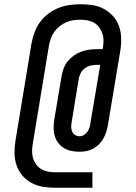

<svg xmlns="http://www.w3.org/2000/svg" viewBox="-20 -793 640 906"><path d="M416 93H240Q210 93 181 88Q152 83 127.5 69.5Q103 56 85 34.5Q67 13 58 -13.5Q49 -40 48.5 -70Q48 -100 53 -129L129 -590Q134 -616 143.5 -641.5Q153 -667 169.5 -689.5Q186 -712 209 -729Q232 -746 257.5 -756Q283 -766 309 -769.5Q335 -773 361 -773Q390 -773 418 -768.5Q446 -764 470 -751Q494 -738 512.5 -718Q531 -698 540.5 -672.5Q550 -647 551.5 -618.5Q553 -590 549 -561L489 -202Q486 -185 481 -169.5Q476 -154 467.5 -139Q459 -124 446.5 -111.5Q434 -99 419 -91Q404 -83 387.5 -80Q371 -77 354 -77Q335 -77 316 -81Q297 -85 281.5 -94.5Q266 -104 255 -118.5Q244 -133 238.5 -151Q233 -169 233 -188.5Q233 -208 236 -228L271 -436Q274 -454 281 -472Q288 -490 300.5 -505Q313 -520 329.5 -531.5Q346 -543 364 -549.5Q382 -556 400.5 -558.5Q419 -561 437 -561H465V-563Q468 -580 468.5 -598Q469 -616 464 -632Q459 -648 449.5 -662Q440 -676 426 -684.5Q412 -693 395 -696.5Q378 -700 360 -700Q343 -700 326 -697.5Q309 -695 292.5 -688Q276 -681 261.5 -669.5Q247 -658 236.5 -643Q226 -628 220 -611.5Q214 -595 211 -578L135 -117Q132 -100 131.5 -82Q131 -64 135.5 -48Q140 -32 150 -18Q160 -4 174 4.5Q188 13 205 16.5Q222 20 240 20H416ZM355 -150Q366 -150 376 -156Q386 -162 392.5 -171.5Q399 -181 402.5 -192Q406 -203 407 -214L453 -487H437Q423 -487 409 -484Q395 -481 382.5 -472.5Q370 -464 362.5 -451Q355 -438 352 -424L318 -216Q316 -205 316 -193.5Q316 -182 320.5 -172Q325 -162 334.5 -156Q344 -150 355 -150Z"/></svg>

Font: Iosevka Curly Extended Oblique
Style: Regular
Weight: 400
Width: 7
Italic angle: -9°
Monospace: yes
Designer: Belleve Invis
Foundry: Belleve Invis
Version: Version 11.1.0; ttfautohint (v1.8.3)